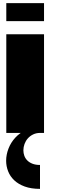

<svg xmlns="http://www.w3.org/2000/svg" viewBox="-20 -855 421 1235"><path d="M263.2 0H20.5V-634.8H263.2ZM263.2 -835V-719.2H20.5V-835ZM237.3 359.9Q180.2 359.9 138.9 344.7Q97.7 329.6 71.3 304.4Q44.9 279.3 32.2 246.6Q19.5 213.9 19.5 179.2Q19.5 139.6 34.7 100.6Q49.8 61.5 78.1 30.8Q106.4 0 146.7 -19.3Q187 -38.6 237.8 -38.6V0Q212.9 0 192.9 9.8Q172.9 19.5 158.9 35.4Q145 51.3 137.7 71.3Q130.4 91.3 130.4 111.8Q130.4 129.9 136.5 147Q142.6 164.1 155.8 177.2Q168.9 190.4 189.2 198.2Q209.5 206.1 237.3 206.1Z"/></svg>

Font: Coda Caption ExtraBold
Style: Regular
Weight: 800
Designer: vernon adams
Foundry: vernon adams
Version: Version 1.002